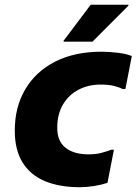

<svg xmlns="http://www.w3.org/2000/svg" viewBox="-20 -780 577 811"><path d="M42.4 -228.4Q42.4 -327.6 86.7 -402.8Q131 -477.9 213.2 -519.8Q295.4 -561.6 408.8 -561.6Q442.7 -561.6 478.9 -557Q515.1 -552.4 536.8 -543.2L509.6 -403.8H498.8Q484.3 -411.3 462 -417Q439.6 -422.8 404.8 -422.8Q353.6 -422.8 312 -401.2Q270.3 -379.6 246.1 -338.7Q221.8 -297.8 221.8 -239.6Q221.8 -183.5 256.9 -155.8Q292 -128 354.4 -128Q385 -128 408 -134.2Q430.9 -140.4 450.4 -147.6H461.2L434 -7.6Q408.4 0.9 376.6 5.9Q344.8 10.8 317.2 10.8Q231.6 10.8 170.1 -14.8Q108.6 -40.4 75.5 -93.5Q42.4 -146.6 42.4 -228.4ZM248.7 -604V-608L363.1 -760H522.3V-756L370.7 -604Z"/></svg>

Font: Kufam
Style: Italic
Weight: 400
Italic angle: -11°
Designer: Artur Schmal
Foundry: Original Type
Version: Version 1.301; ttfautohint (v1.8.3)